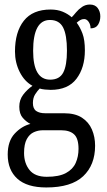

<svg xmlns="http://www.w3.org/2000/svg" viewBox="-20 -588 470 846"><path d="M184 238Q99 238 56.5 199.5Q14 161 14 93Q14 34 44.5 1Q75 -32 114 -42Q96 -51 80.5 -68.5Q65 -86 65 -118Q65 -148 82 -170.5Q99 -193 123 -210Q88 -229 67 -270.5Q46 -312 46 -361Q46 -447 85 -496.5Q124 -546 203 -546Q233 -546 256 -536.5Q279 -527 296 -512Q304 -520 315 -533.5Q326 -547 341.5 -557.5Q357 -568 376 -568Q399 -568 410.5 -552.5Q422 -537 422 -516Q422 -495 412 -479Q402 -463 379 -463Q379 -480 370.5 -492Q362 -504 351 -504Q341 -504 333.5 -499.5Q326 -495 318 -488Q333 -468 343.5 -440Q354 -412 354 -366Q354 -290 317 -241Q280 -192 203 -192Q193 -192 178 -193.5Q163 -195 155 -198Q145 -188 135 -172.5Q125 -157 125 -134Q125 -109 139.5 -99Q154 -89 179 -89H262Q311 -89 341 -69.5Q371 -50 385 -17.5Q399 15 399 54Q399 139 346.5 188.5Q294 238 184 238ZM201 -237Q242 -237 258.5 -268Q275 -299 275 -365Q275 -434 258 -467Q241 -500 200 -500Q126 -500 126 -364Q126 -237 201 -237ZM186 191Q240 191 270.5 174.5Q301 158 313.5 130Q326 102 326 68Q326 22 306.5 4Q287 -14 250 -14H168Q148 -14 129 -5.5Q110 3 98 25Q86 47 86 86Q86 131 110 161Q134 191 186 191Z"/></svg>

Font: Noto Serif Tamil ExtraCondensed
Style: Regular
Weight: 400
Width: 2
Designer: Indian Type Foundry, Tom Grace, and the Monotype Design Team
Foundry: Monotype Imaging Inc.
Version: Version 2.004; ttfautohint (v1.8.4.7-5d5b)